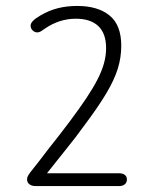

<svg xmlns="http://www.w3.org/2000/svg" viewBox="-20 -626 520 646"><path d="M138 -43Q178 -94 206.5 -129Q235 -164 263 -203Q311 -267 338 -312.5Q365 -358 376.5 -395.5Q388 -433 388 -472Q388 -542 348.5 -574Q309 -606 240 -606Q205 -606 175 -598.5Q145 -591 116 -574Q83 -555 83 -540Q83 -530 90 -523.5Q97 -517 105 -517Q110 -517 114.5 -519Q119 -521 130 -529Q179 -563 235 -563Q285 -563 311 -538Q337 -513 337 -464Q337 -439 330 -413.5Q323 -388 308.5 -359.5Q294 -331 271 -296.5Q248 -262 215.5 -218.5Q183 -175 140 -121Q109 -80 94 -61.5Q79 -43 75 -36Q71 -29 71 -23Q71 -12 79 -6Q87 0 99 0H381Q393 0 400 -6Q407 -12 407 -22Q407 -32 400 -37.5Q393 -43 381 -43Z"/></svg>

Font: Beiruti Light
Style: Regular
Weight: 300
Designer: Arlette Boutros
Foundry: Boutros
Version: Version 1.41